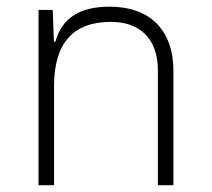

<svg xmlns="http://www.w3.org/2000/svg" viewBox="-20 -547 626 567"><path d="M446.3 0H492.2V-336.9C492.2 -458 423.3 -527.3 303.2 -527.3C215.3 -527.3 162.6 -493.2 143.6 -423.8H139.2L135.7 -517.6H93.8V0H139.6V-293C139.6 -419.9 196.3 -482.4 307.6 -482.4C395 -482.4 446.3 -430.7 446.3 -338.9Z"/></svg>

Font: Cascadia Mono PL ExtraLight
Style: Regular
Weight: 200
Monospace: yes
Designer: Aaron Bell
Foundry: Saja Typeworks
Version: Version 2404.023